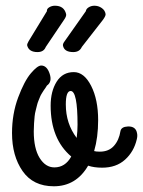

<svg xmlns="http://www.w3.org/2000/svg" viewBox="-20 -623 500 671"><path d="M401 -165Q404 -180 427 -181Q455 -182 459 -157Q461 -148 458 -136Q448 -93 417 -65Q386 -37 337 -37Q309 -37 288 -44Q246 28 168 28Q96 28 59 -25Q22 -78 22 -158Q22 -225 43.5 -282.5Q65 -340 88 -367Q111 -394 124 -394Q144 -394 153.5 -365.5Q163 -337 144 -324L139 -316Q134 -309 133 -307.5Q132 -306 127 -298Q122 -290 120.5 -286Q119 -282 115 -272.5Q111 -263 109.5 -256Q108 -249 105 -238Q102 -227 101 -216.5Q100 -206 99 -192Q98 -178 98 -164Q98 -104 118.5 -71Q139 -38 170 -38Q208 -38 229 -76Q157 -137 157 -254Q157 -304 178 -337.5Q199 -371 238 -371Q274 -371 298.5 -323Q323 -275 323 -203Q323 -143 309 -95Q316 -93 329 -93Q360 -93 378 -113Q396 -133 401 -165ZM210 -258Q210 -191 248 -141Q251 -165 251 -187Q251 -305 227 -305Q210 -305 210 -258ZM204 -554 140 -459Q133 -441 111 -441Q81 -441 75 -464Q74 -469 80 -479L144 -584Q143 -592 152 -597.5Q161 -603 172 -603Q204 -603 211 -574Q213 -567 204 -554ZM340 -554 266 -459Q258 -441 236 -441Q204 -441 200 -464Q199 -470 206 -479L280 -584Q281 -592 290 -597.5Q299 -603 310 -603Q324 -603 335.5 -595Q347 -587 349 -574Q350 -568 340 -554Z"/></svg>

Font: Grand Hotel
Style: Regular
Weight: 400
Designer: Brian J. Bonislawsky & Jim Lyles for Astigmatic (AOETI)
Foundry: Astigmatic (AOETI)
Version: Version 001.000